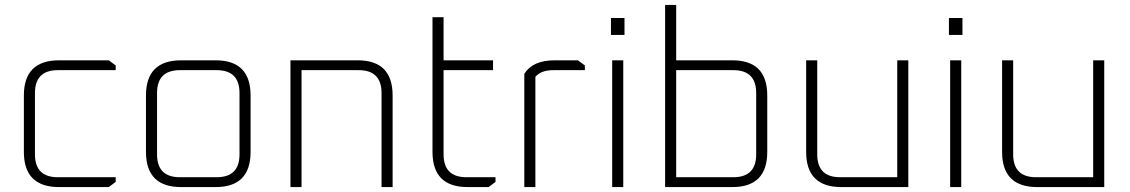

<svg xmlns="http://www.w3.org/2000/svg" viewBox="-20 -760 4591 780"><path d="M77 -143V-372Q77 -515 220 -515H422L450 -494V-475H215Q122 -475 122 -382V-133Q122 -40 215 -40H450V-21L422 0H220Q77 0 77 -143Z M573 -143V-372Q573 -515 716 -515H856Q998 -515 998 -372V-143Q998 0 856 0H716Q573 0 573 -143ZM618 -133Q618 -40 711 -40H860Q953 -40 953 -133V-382Q953 -475 860 -475H711Q618 -475 618 -382Z M1160 0V-515H1433Q1575 -515 1575 -372V0H1530V-382Q1530 -475 1437 -475H1205V0Z M1737 -143V-690H1782V-515H1983V-475H1782V-133Q1782 -40 1875 -40H1993V-21L1965 0H1880Q1737 0 1737 -143Z M2110 0V-460Q2144 -515 2233 -515H2328L2356 -494V-475H2228Q2178 -475 2155 -448V0Z M2462 -618V-687H2517V-618ZM2467 0V-515H2512V0Z M2682 0V-740H2727V-515H2955Q3097 -515 3097 -372V-143Q3097 0 2955 0ZM2727 -40H2959Q3052 -40 3052 -133V-382Q3052 -475 2959 -475H2727Z M3255 -143V-515H3300V-133Q3300 -40 3393 -40H3625V-515H3670V0H3398Q3255 0 3255 -143Z M3835 -618V-687H3890V-618ZM3840 0V-515H3885V0Z M4051 -143V-515H4096V-133Q4096 -40 4189 -40H4421V-515H4466V0H4194Q4051 0 4051 -143Z"/></svg>

Font: Oxanium ExtraLight ExtraLight
Style: Regular
Weight: 250
Version: Version 2.000